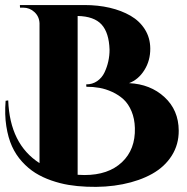

<svg xmlns="http://www.w3.org/2000/svg" viewBox="-26 -720 737 755"><path d="M52.2 -700.2H305.7Q359.4 -700.2 405.5 -689.5Q451.7 -678.7 487.5 -658Q523.4 -637.2 543.9 -604.2Q564.5 -571.3 564.9 -529.8Q565.4 -481.9 541.7 -444.3Q518.1 -406.7 481.4 -393.1Q565.4 -389.2 620.8 -338.1Q676.3 -287.1 676.8 -206.5Q677.2 -151.9 649.4 -107.9Q621.6 -64 572.3 -36.4Q522.9 -8.8 456.8 4.4Q390.6 17.6 314.9 14.2Q277.3 12.7 243.7 7.1Q210 1.5 175.5 -10.5Q141.1 -22.5 113 -40Q85 -57.6 60.8 -84.2Q36.6 -110.8 21.2 -144.5Q5.9 -178.2 -1.2 -223.9Q-8.3 -269.5 -3.9 -323.7L6.3 -325.2Q12.7 -153.3 129.4 -78.6V-628.4Q128.4 -654.8 109.6 -672.4Q90.8 -689.9 65.4 -689.9H52.7ZM279.3 -657.2V-32.7Q297.9 -31.7 306.2 -31.7Q399.9 -31.7 453.4 -82Q506.8 -132.3 504.4 -216.8Q503.4 -253.4 491.2 -282.5Q479 -311.5 460 -329.1Q440.9 -346.7 415.5 -358.4Q390.1 -370.1 365.2 -374.5Q340.3 -378.9 313.5 -378.9L313 -388.2Q337.4 -388.2 356.2 -401.1Q375 -414.1 385 -435.3Q395 -456.5 399.9 -479Q404.8 -501.5 404.8 -523.9Q402.8 -591.3 373.5 -623.5Q344.2 -655.8 279.3 -657.2Z"/></svg>

Font: Cinzel Decorative Bold
Style: Regular
Weight: 700
Designer: Natanael Gama
Version: Version 1.001;PS 001.001;hotconv 1.0.56;makeotf.lib2.0.21325